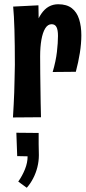

<svg xmlns="http://www.w3.org/2000/svg" viewBox="-20 -552 405 904"><path d="M228 -213Q243 -264 248 -307.5Q253 -351 253 -383Q253 -411 246 -424.5Q239 -438 223 -438Q205 -438 193 -418.5Q181 -399 175 -365Q169 -331 169 -287L124 -245Q124 -302 130 -348.5Q136 -395 147 -429Q158 -463 174 -486.5Q190 -510 210 -521Q230 -532 254 -532Q294 -532 318 -513.5Q342 -495 352.5 -461.5Q363 -428 363 -386Q363 -347 356 -303Q349 -259 337 -214ZM41 1Q43 -33 44.5 -61Q46 -89 47 -117Q48 -145 48.5 -176Q49 -207 50 -247Q50 -294 49.5 -335.5Q49 -377 48 -411.5Q47 -446 45.5 -473Q44 -500 42 -521L161 -527Q162 -498 162 -464Q162 -430 164 -387.5Q166 -345 169 -287Q169 -244 169.5 -206Q170 -168 170.5 -134Q171 -100 171.5 -67Q172 -34 173 0ZM106 332 66 303Q85 276 97.5 245Q110 214 110 184L61 183L57 73L162 74Q162 100 162 126Q162 152 163 178Q163 207 156 235Q149 263 136 288Q123 313 106 332Z"/></svg>

Font: Truculenta ExtraBold
Style: Regular
Weight: 800
Version: Version 1.002